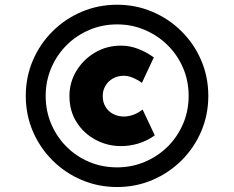

<svg xmlns="http://www.w3.org/2000/svg" viewBox="-20 -745 966 791"><path d="M462.7 25.5Q384.9 25.5 316.8 -3.4Q248.8 -32.2 196.9 -83.7Q145 -135.1 115.6 -203.4Q86.2 -271.7 86.2 -350Q86.2 -428.3 115.6 -496.6Q145 -564.9 196.9 -616.3Q248.8 -667.8 316.8 -696.6Q384.9 -725.5 462.7 -725.5Q539.6 -725.5 607.6 -696.6Q675.6 -667.8 727.5 -616.3Q779.5 -564.9 808.8 -496.6Q838.2 -428.3 838.2 -350Q838.2 -271.7 808.8 -203.4Q779.5 -135.1 727.5 -83.7Q675.6 -32.2 607.6 -3.4Q539.6 25.5 462.7 25.5ZM478.4 -143.1Q422.6 -143.1 373.9 -169.1Q325.1 -195.1 295.6 -241.6Q266.1 -288 266.1 -349.4Q266.1 -405.4 294.6 -452.7Q323.1 -500 371.4 -528.5Q419.6 -557 478.4 -557Q514.1 -557 548 -544.1Q581.9 -531.3 613.7 -508.6L564.7 -403.7Q554.3 -411.3 541.6 -418Q529 -424.7 516.3 -428.8Q503.6 -432.9 490.5 -432.9Q465 -432.9 445.2 -421.7Q425.3 -410.4 414.3 -391.4Q403.2 -372.4 403.2 -349.4Q403.2 -324.1 414.8 -304.8Q426.3 -285.6 446.7 -275.2Q467 -264.9 490.5 -264.9Q508.7 -264.9 528.9 -272Q549.1 -279.2 567.5 -293.7L617.7 -187.3Q585 -164.1 549.6 -153.6Q514.1 -143.1 478.4 -143.1ZM462.7 -55.5Q523 -55.5 576.5 -78.2Q630 -100.8 670.5 -140.7Q710.9 -180.7 734.1 -234.5Q757.2 -288.3 757.2 -350Q757.2 -411.7 734.1 -465.5Q710.9 -519.3 670.2 -559.3Q629.5 -599.2 576.2 -621.8Q523 -644.5 462.7 -644.5Q401.4 -644.5 348.2 -621.8Q295 -599.2 254.8 -559.3Q214.5 -519.3 191.4 -465.5Q168.2 -411.7 168.2 -350Q168.2 -287.7 191.1 -234.2Q214 -180.7 254.2 -140.5Q294.4 -100.2 347.6 -77.9Q400.9 -55.5 462.7 -55.5Z"/></svg>

Font: Lexend Peta
Style: Regular
Weight: 400
Designer: Bonnie Shaver-Troup, Thomas Jockin
Foundry: Lexend
Version: Version 1.007